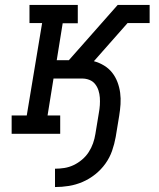

<svg xmlns="http://www.w3.org/2000/svg" viewBox="-20 -540 640 775"><path d="M202 215V141Q221 141 240 138Q259 135 277 126.5Q295 118 311 104.5Q327 91 338 74Q349 57 355.5 38.5Q362 20 365 1L379 -84Q382 -100 383 -115.5Q384 -131 383 -146Q382 -161 377.5 -175Q373 -189 364 -200.5Q355 -212 341 -217.5Q327 -223 312 -223H196L172 -74H223V0H27V-74H88L150 -447H99V-520H294V-446H233L209 -297H258L455 -520H584V-447H495L359 -293Q381 -287 400 -275.5Q419 -264 432.5 -247Q446 -230 454 -209Q462 -188 465 -165.5Q468 -143 466.5 -119.5Q465 -96 461 -72L447 13Q442 41 432.5 68.5Q423 96 405.5 120.5Q388 145 364 164Q340 183 313 194.5Q286 206 258 210.5Q230 215 202 215Z"/></svg>

Font: Iosevka Etoile Oblique
Style: Regular
Weight: 400
Italic angle: -9°
Designer: Belleve Invis
Foundry: Belleve Invis
Version: Version 15.5.2; ttfautohint (v1.8.4)